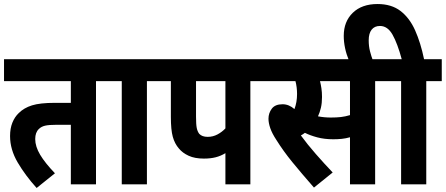

<svg xmlns="http://www.w3.org/2000/svg" viewBox="-20 -916 2215 954"><path d="M457 -513V0H332V-296H262Q223 -296 204 -291.5Q185 -287 173 -275Q155 -258 155 -225Q155 -188 179.5 -147Q204 -106 253 -55L162 18Q106 -44 68 -108.5Q30 -173 30 -240Q30 -278 41.5 -306.5Q53 -335 73 -354Q99 -380 139 -392.5Q179 -405 253 -405H332V-513H0V-622H533V-513Z M710 -513V0H585V-513H520V-622H787V-513Z M1224 -513V0H1100V-155Q1077 -141 1051.5 -134.5Q1026 -128 993 -128Q948 -128 917.5 -142Q887 -156 869 -178Q848 -202 838.5 -236.5Q829 -271 829 -335V-513H774V-622H1302V-513ZM1100 -513H954V-337Q954 -298 957.5 -280.5Q961 -263 970 -251Q984 -236 1012 -236Q1038 -236 1060.5 -248Q1083 -260 1100 -278Z M1844 -513V0H1719V-234Q1698 -228 1677.5 -226Q1657 -224 1636 -224Q1592 -224 1556.5 -233.5Q1521 -243 1495 -256Q1486 -249 1475 -243Q1507 -199 1549.5 -150.5Q1592 -102 1633 -59L1540 16Q1477 -56 1432.5 -110.5Q1388 -165 1353 -221Q1332 -253 1323 -279Q1314 -305 1314 -326Q1314 -354 1330.5 -376Q1347 -398 1384 -398Q1416 -398 1443 -374Q1456 -408 1456 -449Q1456 -483 1448 -513H1289V-622H1921V-513ZM1624 -332Q1652 -332 1674 -334.5Q1696 -337 1719 -344V-513H1570Q1574 -497 1577 -477.5Q1580 -458 1580 -434Q1580 -404 1574.5 -380.5Q1569 -357 1560 -338Q1591 -332 1624 -332Z M1714 -615Q1688 -678 1688 -738Q1688 -809 1733 -852.5Q1778 -896 1856 -896Q1925 -896 1970 -861.5Q2015 -827 2042.5 -765.5Q2070 -704 2087 -622H2175V-513H2098V0H1973V-513H1908V-622H1976Q1955 -700 1930.5 -743.5Q1906 -787 1868 -787Q1841 -787 1826.5 -768.5Q1812 -750 1812 -716Q1812 -686 1818.5 -661Q1825 -636 1833 -615Z"/></svg>

Font: Noto Sans Condensed
Style: Bold Italic
Weight: 700
Width: 3
Italic angle: -12°
Designer: Monotype Design Team
Foundry: Monotype Imaging Inc.
Version: Version 2.013; ttfautohint (v1.8.4.7-5d5b)